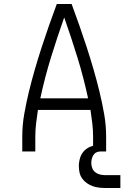

<svg xmlns="http://www.w3.org/2000/svg" viewBox="-20 -755 640 957"><path d="M91 0V-74Q91 -131 101 -187.5Q111 -244 124.5 -299.5Q138 -355 154 -410Q170 -465 187.5 -519Q205 -573 224 -627Q243 -681 263 -735H337Q357 -681 376 -627Q395 -573 412.5 -519Q430 -465 446 -410Q462 -355 475.5 -299.5Q489 -244 499 -187.5Q509 -131 509 -74V0H444V-74Q444 -107 440 -140.5Q436 -174 431 -207H169Q164 -174 160 -140.5Q156 -107 156 -74V0ZM419 -265Q397 -368 366 -468.5Q335 -569 300 -668Q265 -569 234 -468.5Q203 -368 181 -265ZM505 182Q489 182 472.5 180Q456 178 441 172.5Q426 167 412.5 157.5Q399 148 389.5 134.5Q380 121 376.5 105Q373 89 373 73Q373 52 379.5 31Q386 10 401.5 -5Q417 -20 438 -26.5Q459 -33 480 -33V0Q470 0 460.5 4.5Q451 9 445.5 18Q440 27 437.5 37Q435 47 435 57Q435 71 440 83.5Q445 96 455.5 104Q466 112 479 115Q492 118 505 118H580V182Z"/></svg>

Font: Iosevka Curly Light Extended
Style: Regular
Weight: 300
Width: 7
Monospace: yes
Designer: Belleve Invis
Foundry: Belleve Invis
Version: Version 11.1.0; ttfautohint (v1.8.3)